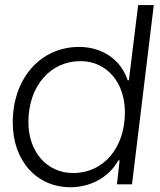

<svg xmlns="http://www.w3.org/2000/svg" viewBox="-20 -748 648 779"><path d="M266.1 11.7C341.3 11.7 419.4 -23.9 460 -97.2H465.3L454.6 0H515.6L604 -727.5H540.5L502.9 -422.4H498C470.2 -506.8 394.5 -557.6 300.8 -557.6C144.5 -557.6 31.7 -430.2 31.7 -251C31.7 -95.7 128.4 11.7 266.1 11.7ZM95.2 -252.9C95.2 -397.9 183.6 -500 306.6 -500C412.1 -500 486.8 -414.6 486.8 -292.5C486.8 -147.9 399.9 -45.9 276.9 -45.9C170.9 -45.9 95.2 -131.3 95.2 -252.9Z"/></svg>

Font: Guggenheim Sans Display Light
Style: Italic
Weight: 300
Italic angle: -7°
Designer: Modified by Tom Baber under direction of Pentagram Design 2023
Foundry: rsms
Version: Version 1.001;Glyphs 3.1.2 (3151)